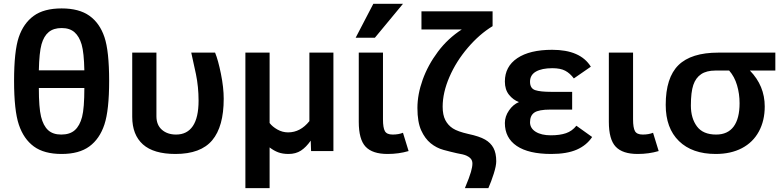

<svg xmlns="http://www.w3.org/2000/svg" viewBox="-20 -786 4079 999"><path d="M418.9 -419.9Q417 -512.2 404.8 -554.2Q392.6 -596.2 367.7 -618.2Q342.8 -640.1 300.8 -640.1Q258.8 -640.1 233.4 -619.1Q208 -598.1 196 -555.4Q184.1 -512.7 182.1 -419.9ZM300.8 -742.2Q391.6 -742.2 445.3 -703.9Q499 -665.5 523.4 -593Q547.9 -520.5 547.9 -365.2Q547.9 -212.4 523.2 -137.9Q498.5 -63.5 445.1 -24.2Q391.6 15.1 300.8 15.1Q209.5 15.1 156.2 -23.9Q103 -63 78.1 -137.2Q53.2 -211.4 53.2 -365.2Q53.2 -520 77.6 -592.3Q102.1 -664.6 155.3 -703.4Q208.5 -742.2 300.8 -742.2ZM182.1 -328.1Q182.1 -225.6 193.6 -179Q205.1 -132.3 230 -109.1Q254.9 -85.9 298.8 -85.9Q343.8 -85.9 369.4 -108.9Q395 -131.8 407 -177.5Q418.9 -223.1 418.9 -328.1Z M668 -512.2H793.9V-181.2Q793.9 -135.7 822.5 -110.8Q851.1 -85.9 896 -85.9Q953.6 -85.9 983.4 -130.1Q1013.2 -174.3 1013.2 -262.2Q1013.2 -334 999.5 -400.4Q985.8 -466.8 975.1 -512.2H1099.1Q1115.2 -473.1 1129.6 -401.6Q1144 -330.1 1144 -272Q1144 -127.4 1084.2 -56.2Q1024.4 15.1 893.1 15.1Q779.3 15.1 723.6 -34.7Q668 -84.5 668 -178.2Z M1714.8 0H1598.6L1596.7 -54.2Q1572.8 -20 1545.9 -2.4Q1519 15.1 1481 15.1Q1450.7 15.1 1427.7 6.6Q1404.8 -2 1382.8 -19V192.9H1256.8V-512.2H1382.8V-146Q1397 -127 1423.3 -112.1Q1449.7 -97.2 1479 -97.2Q1543 -97.2 1589.8 -155.8V-512.2H1714.8Z M2106 0Q2054.7 15.1 1996.6 15.1Q1918 15.1 1882.3 -22.7Q1846.7 -60.5 1846.7 -151.9V-512.2H1972.7V-165Q1972.7 -121.1 1982.7 -103.5Q1992.7 -85.9 2022.9 -85.9Q2054.2 -85.9 2076.7 -95.2ZM1930.7 -589.8H1830.6L1922.4 -766.1H2076.7Z M2172.9 -727.1H2543V-649.9Q2474.6 -608.4 2414.1 -537.6Q2353.5 -466.8 2318.4 -385.5Q2283.2 -304.2 2283.2 -231Q2283.2 -188 2297.1 -161.1Q2311 -134.3 2336.2 -117.9Q2361.3 -101.6 2417 -88.9Q2474.6 -76.7 2503.9 -59.8Q2533.2 -43 2547.6 -16.1Q2562 10.7 2562 53.2Q2562 76.7 2549.1 117.7Q2536.1 158.7 2521 192.9H2398.9Q2422.9 135.3 2430.4 108.6Q2438 82 2438 64.9Q2438 49.8 2429.7 40Q2421.4 30.3 2406.7 23.7Q2392.1 17.1 2356.9 11.2Q2324.2 3.9 2287.6 -6.1Q2251 -16.1 2220.9 -40.5Q2190.9 -64.9 2171.4 -107.9Q2151.9 -150.9 2151.9 -224.1Q2151.9 -294.9 2179.2 -371.1Q2206.5 -447.3 2258.3 -516.6Q2310.1 -585.9 2382.8 -632.8H2172.9Z M3061 -73.2Q3032.2 -29.8 2980.7 -7.3Q2929.2 15.1 2848.1 15.1Q2730.5 15.1 2668.7 -26.6Q2606.9 -68.4 2606.9 -146Q2606.9 -180.2 2628.4 -211.4Q2649.9 -242.7 2680.2 -254.9Q2649.9 -266.1 2628.4 -293Q2606.9 -319.8 2606.9 -361.8Q2606.9 -439.9 2671.6 -483.4Q2736.3 -526.9 2853 -526.9Q3000 -526.9 3054.2 -439L2965.8 -377.9Q2945.8 -404.8 2920.9 -418Q2896 -431.2 2854 -431.2Q2799.3 -431.2 2768.6 -413.6Q2737.8 -396 2737.8 -360.8Q2737.8 -326.2 2764.4 -317.1Q2791 -308.1 2848.1 -308.1H2957V-215.8H2842.8Q2783.2 -215.8 2760.5 -200.4Q2737.8 -185.1 2737.8 -149.9Q2737.8 -118.7 2767.3 -100.3Q2796.9 -82 2846.2 -82Q2893.1 -82 2925 -93Q2957 -104 2979 -131.8Z M3407.2 0Q3356 15.1 3297.9 15.1Q3219.2 15.1 3183.6 -22.7Q3147.9 -60.5 3147.9 -151.9V-512.2H3273.9V-165Q3273.9 -121.1 3283.9 -103.5Q3293.9 -85.9 3324.2 -85.9Q3355.5 -85.9 3377.9 -95.2Z M4014.2 -512.2V-418.9H3881.8Q3959 -339.8 3959 -231.9Q3959 -158.2 3928.5 -101.8Q3897.9 -45.4 3840.3 -15.1Q3782.7 15.1 3704.1 15.1Q3581.5 15.1 3512.7 -52Q3443.8 -119.1 3443.8 -240.2Q3443.8 -381.8 3510 -447Q3576.2 -512.2 3717.8 -512.2ZM3702.1 -418.9Q3656.2 -418.9 3628.2 -400.1Q3600.1 -381.3 3587.4 -344Q3574.7 -306.6 3574.7 -236.8Q3574.7 -170.9 3606.2 -128.4Q3637.7 -85.9 3706.1 -85.9Q3766.6 -85.9 3797.4 -127.7Q3828.1 -169.4 3828.1 -249Q3828.1 -297.9 3814.9 -342.5Q3801.8 -387.2 3773.9 -418.9Z"/></svg>

Font: Clear Sans
Style: Bold
Weight: 700
Foundry: Intel Corporation
Version: Version 1.00